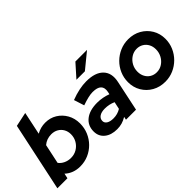

<svg xmlns="http://www.w3.org/2000/svg" viewBox="-36 -1288 1846 1846"><g transform="rotate(-45 887.0 -365.0)"><path d="M301.4 7.5Q207.8 7.5 144.6 -51L133.6 0H-3L146 -700L290.4 -730.7L241.3 -498Q297.2 -529.4 360 -529.4Q426.2 -529.4 478.4 -497.5Q530.6 -465.5 561.5 -410.9Q592.4 -356.2 592.4 -287.2Q592.4 -225.9 569.8 -172.3Q547.1 -118.8 507.3 -78.6Q467.5 -38.3 414.9 -15.4Q362.2 7.5 301.4 7.5ZM296.3 -113.4Q342.1 -113.4 378.3 -135.2Q414.5 -157 435.9 -193.7Q457.3 -230.5 457.3 -275.1Q457.3 -313.6 440.1 -344.1Q422.9 -374.6 392.3 -392Q361.7 -409.4 322.8 -409.4Q259.6 -409.4 213.6 -370.2L171.3 -171.6Q191.3 -144.5 224.3 -129Q257.2 -113.4 296.3 -113.4Z M806.5 5.5Q725.7 5.5 677.5 -34.1Q629.4 -73.6 629.4 -139.9Q629.4 -220 687.9 -266Q746.5 -312 849.4 -312Q885.8 -312 921.9 -305.1Q958.1 -298.2 990.3 -285.8L995.7 -311.2Q1016.8 -415.2 890.4 -415.2Q838.1 -415.2 743.5 -381.5L709.7 -487.1Q768.6 -509.8 821.2 -520.6Q873.9 -531.4 920.7 -531.4Q1041 -531.4 1097.3 -473.4Q1153.6 -415.4 1132.3 -313.2L1066.1 0H929.5L936.2 -31.8Q904.5 -12.4 872.9 -3.5Q841.4 5.5 806.5 5.5ZM854.5 -93.5Q909.8 -93.5 955.3 -121.6L971.5 -196.5Q919.8 -219.9 860.6 -219.9Q814 -219.9 787.1 -201.6Q760.2 -183.2 760.2 -151.4Q760.2 -124.7 785.3 -109.1Q810.4 -93.5 854.5 -93.5ZM864.3 -608.4 981.3 -739.6H1139.6L979.3 -608.4Z M1456.3 10Q1382.1 10 1324 -22.9Q1265.9 -55.8 1232 -112.8Q1198.1 -169.8 1198.1 -240.9Q1198.1 -300.5 1221 -353.4Q1243.9 -406.3 1284.4 -446.5Q1325 -486.6 1378.1 -509.5Q1431.2 -532.4 1490.7 -532.4Q1564.6 -532.4 1622.4 -499.5Q1680.3 -466.5 1714.2 -410Q1748.1 -353.4 1748.1 -281.2Q1748.1 -222.2 1725.2 -169.5Q1702.3 -116.8 1661.8 -76.3Q1621.2 -35.8 1568.6 -12.9Q1515.9 10 1456.3 10ZM1462.3 -112.4Q1503.9 -112.4 1537.8 -134.7Q1571.8 -156.9 1592.1 -194Q1612.3 -231.2 1612.3 -274.9Q1612.3 -314.4 1595.7 -344.7Q1579 -375.1 1550 -392.5Q1521 -409.9 1483.9 -409.9Q1443.1 -409.9 1408.9 -387.8Q1374.7 -365.7 1354.3 -329.1Q1333.9 -292.5 1333.9 -247.6Q1333.9 -208.9 1350.5 -178Q1367 -147 1396.3 -129.7Q1425.6 -112.4 1462.3 -112.4Z"/></g></svg>

Font: Red Hat Display VF
Style: Italic
Weight: 300
Italic angle: -12°
Designer: Pentagram, MCKL
Foundry: Pentagram, MCKL
Version: Version 1.010